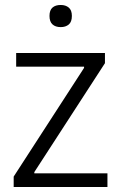

<svg xmlns="http://www.w3.org/2000/svg" viewBox="-20 -753 486 772"><path d="M35 -43 318 -480V-485H45V-540H402V-499L118 -61V-56H412V-1H35ZM224 -644Q203 -644 191 -655Q179 -666 179 -689Q179 -712 191 -722.5Q203 -733 224 -733Q244 -733 256.5 -722.5Q269 -712 269 -689Q269 -665 256.5 -654.5Q244 -644 224 -644Z"/></svg>

Font: Encode Sans Narrow
Style: Light
Weight: 300
Designer: Pablo Impallari, Andres Torresi
Foundry: Pablo Impallari, Andres Torresi
Version: Version 1.000; ttfautohint (v1.00) -l 8 -r 50 -G 200 -x 14 -